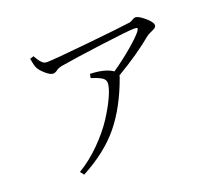

<svg xmlns="http://www.w3.org/2000/svg" viewBox="-122 -873 1243 1086"><g transform="rotate(-20 500.0 -330.5)"><path d="M436.5 -486.3Q527.3 -483.4 571.3 -452.1Q633.8 -495.1 689.9 -542.5Q746.1 -589.8 769.5 -619.1Q779.3 -632.8 776.9 -637.2Q774.4 -641.6 757.8 -641.6Q722.7 -641.6 558.6 -620.1Q394.5 -598.6 301.8 -583Q281.2 -579.1 267.6 -568.8Q253.9 -558.6 242.2 -558.6Q225.6 -558.6 199.2 -581.1Q172.9 -603.5 162.1 -625Q155.3 -637.7 147.5 -681.6L169.9 -689.5Q171.9 -686.5 175.3 -680.7Q178.7 -674.8 180.7 -671.9Q182.6 -668.9 186 -663.6Q189.5 -658.2 191.4 -655.8Q193.4 -653.3 196.8 -649.4Q200.2 -645.5 202.6 -643.6Q205.1 -641.6 208.5 -638.7Q211.9 -635.7 215.3 -634.8Q218.8 -633.8 222.7 -632.8Q226.6 -631.8 230.5 -631.8Q269.5 -631.8 481.9 -653.3Q694.3 -674.8 745.1 -682.6Q753.9 -683.6 766.1 -691.4Q778.3 -699.2 786.1 -699.2Q804.7 -699.2 840.3 -668.9Q876 -638.7 876 -620.1Q876 -610.4 866.7 -604Q857.4 -597.7 841.3 -590.8Q825.2 -584 817.4 -578.1Q726.6 -502 589.8 -420.9Q589.8 -416 586.9 -408.2Q529.3 -249 444.3 -145Q359.4 -41 210.9 38.1L193.4 15.6Q263.7 -26.4 326.7 -89.8Q389.6 -153.3 428.7 -213.9Q467.8 -274.4 490.7 -325.7Q513.7 -377 513.7 -404.3Q513.7 -424.8 492.7 -437.5Q471.7 -450.2 431.6 -462.9Z"/></g></svg>

Font: GenYoMin TW TTF Light
Style: Regular
Weight: 300
Version: Version 1.300